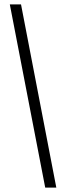

<svg xmlns="http://www.w3.org/2000/svg" viewBox="-20 -770 303 879"><path d="M237.8 88.9H187L24.9 -750H76.2Z"/></svg>

Font: Moniqa Black Paragraph
Style: Regular
Weight: 900
Designer: Rajesh Rajput
Foundry: Rajesh Rajput
Version: Version 1.000